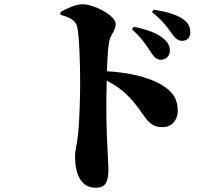

<svg xmlns="http://www.w3.org/2000/svg" viewBox="-20 -826 1040 903"><path d="M601 -688C650 -644 673 -606 691 -578C706 -555 719 -545 736 -545C761 -545 779 -564 779 -587C779 -606 773 -623 753 -641C719 -672 667 -688 609 -700ZM265 -756C300 -747 335 -734 343 -700C353 -658 357 -524 357 -439C357 -388 355 -268 347 -193C342 -146 333 -120 333 -91C333 3 367 57 429 57C477 57 490 31 490 -34C490 -46 487 -82 485 -137C481 -211 478 -316 482 -447C527 -423 555 -402 579 -378C665 -294 665 -228 744 -228C789 -228 816 -263 816 -303C816 -368 786 -400 735 -430C678 -463 586 -485 483 -491C485 -549 487 -595 493 -628C500 -667 524 -680 524 -714C524 -752 423 -806 369 -806C334 -806 294 -786 264 -769ZM695 -769C751 -724 770 -693 786 -671C804 -646 816 -634 837 -634C861 -634 875 -650 875 -674C875 -698 866 -718 841 -736C811 -757 762 -772 702 -780Z"/></svg>

Font: Noto Serif TC Black
Style: Regular
Weight: 900
Version: Version 1.001;PS 1.001;hotconv 16.6.54;makeotf.lib2.5.65590